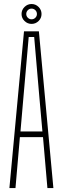

<svg xmlns="http://www.w3.org/2000/svg" viewBox="-20 -960 320 980"><path d="M28 0 102.5 -800H178.5L252.5 0H222L199.5 -260H81.5L59 0ZM84.5 -289H196.5L181 -463L154.5 -771H126.5L99.5 -462.5ZM141 -838Q120.5 -838 105.2 -852.8Q90 -867.5 90 -888.5Q90 -909.5 105.2 -924.5Q120.5 -939.5 141 -939.5Q162 -939.5 177 -924.5Q192 -909.5 192 -888.5Q192 -867.5 177 -852.8Q162 -838 141 -838ZM141 -861.5Q152.5 -861.5 160.5 -869.5Q168.5 -877.5 168.5 -888.5Q168.5 -900 160.5 -908Q152.5 -916 141 -916Q130 -916 122 -908Q114 -900 114 -888.5Q114 -877.5 122 -869.5Q130 -861.5 141 -861.5Z"/></svg>

Font: Big Shoulders Display Thin ExtraLight
Style: Regular
Weight: 250
Version: Version 2.002